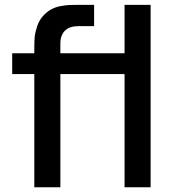

<svg xmlns="http://www.w3.org/2000/svg" viewBox="-20 -786 736 806"><path d="M502.9 -765.6H612.3V0H502.9V-475.1H233.4V0H124V-475.1H31.2V-562.5H124V-582.5Q124 -610.8 125.5 -629.4Q127 -647.9 135.5 -674.3Q144 -700.7 160.6 -718.8Q175.8 -735.8 193.8 -746.1Q211.9 -756.3 234.1 -760.3Q256.3 -764.2 268.8 -764.9Q281.2 -765.6 304.2 -765.6H375V-676.3H309.6Q272 -676.3 252.7 -657.2Q233.4 -638.2 233.4 -603V-562.5H502.9Z"/></svg>

Font: Manrope3 Semibold
Style: Regular
Weight: 600
Width: 4
Designer: Mikhail Sharanda
Foundry: Mikhail Sharanda
Version: Version 3.000;PS 003.000;hotconv 1.0.88;makeotf.lib2.5.64775